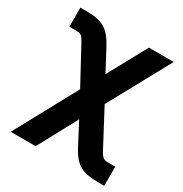

<svg xmlns="http://www.w3.org/2000/svg" viewBox="-174 -679 964 1014"><g transform="rotate(30 308.0 -172.0)"><path d="M34.1 204.5H186.1L314.3 -33.7L382.1 96.6C428.3 182.9 469.1 204.5 571.7 204.5H604.4V88.1H571.7C532.3 88.1 526.3 84.9 502.8 41.2L390.6 -170.5L595.5 -545.5H443.9L315.3 -309.3L247.2 -437.5C200.6 -524.5 159.4 -547.6 57.2 -547.6H24.9V-431.1H57.2C97.7 -431.1 100.9 -429 126.4 -381.7L239.3 -173.3Z"/></g></svg>

Font: Karasuma Gothic
Style: Bold
Weight: 700
Designer: Rasmus Andersson / Ryoko Nishizuka
Foundry: Genbu
Version: Version 1.00